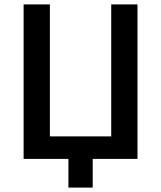

<svg xmlns="http://www.w3.org/2000/svg" viewBox="-20 -720 730 870"><path d="M290 0H87V-700H206V-102H484V-700H603V0H400V130H290Z"/></svg>

Font: Golos UI Medium
Style: Regular
Weight: 500
Designer: A.Korolkova, Vitaly Kuzmin
Foundry: ParaType Ltd
Version: Version 2.000